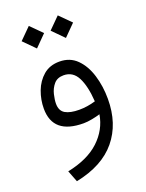

<svg xmlns="http://www.w3.org/2000/svg" viewBox="-152 -629 734 964"><g transform="rotate(-20 215.0 -146.5)"><path d="M221.2 -493.7 281.2 -553.7 341.3 -493.7 281.2 -433.1ZM66.4 -493.7 126.5 -553.7 186.5 -493.7 126.5 -433.1ZM308.1 -15.6Q290 -9.8 264.4 -4.9Q238.8 0 218.8 0Q55.2 0 55.2 -137.2Q55.2 -184.6 72 -229.5Q88.9 -274.4 123 -303.7Q157.2 -333 209 -333Q265.1 -333 301.8 -296.4Q338.4 -259.8 356.4 -200.7Q374.5 -141.6 374.5 -73.7Q374.5 58.6 302.7 145.5Q231 232.4 86.9 261.7L63 200.2Q172.9 177.7 233.9 120.6Q294.9 63.5 308.1 -15.6ZM308.6 -84.5Q303.2 -167 279.1 -214.1Q254.9 -261.2 205.1 -261.2Q171.4 -261.2 153.1 -239.5Q134.8 -217.8 127.9 -189Q121.1 -160.2 121.1 -139.6Q121.1 -101.6 147.2 -86.4Q173.3 -71.3 221.2 -71.3Q264.6 -71.3 308.6 -84.5Z"/></g></svg>

Font: Vazir Light FD-UI
Style: Light-FD-UI
Weight: 300
Designer: Saber Rastikerdar
Foundry: Saber Rastikerdar
Version: Version 30.1.0